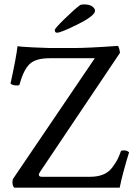

<svg xmlns="http://www.w3.org/2000/svg" viewBox="-20 -861 626 881"><path d="M231.4 -723.6Q231.4 -730.5 276.4 -774.4Q321.3 -818.4 347.7 -837.9Q353.5 -840.8 365.2 -840.8Q390.6 -840.8 403.3 -831.5Q416 -822.3 416 -811.5Q416 -789.1 337.9 -750Q259.8 -710.9 241.2 -710.9Q231.4 -710.9 231.4 -723.6ZM209 -640.6H315.4Q383.8 -640.6 520.5 -650.4Q523.4 -649.4 526.9 -637.7Q530.3 -626 530.3 -618.2L165 -74.2Q158.2 -64.5 158.2 -59.6Q158.2 -49.8 171.9 -49.8H392.6Q427.7 -49.8 453.1 -60.1Q478.5 -70.3 494.6 -91.8Q510.7 -113.3 518.1 -127.4Q525.4 -141.6 535.2 -168Q537.1 -170.9 548.8 -170.9Q563.5 -170.9 572.3 -162.1Q541 -60.5 529.3 0H44.9Q37.1 -8.8 37.1 -25.4Q37.1 -37.1 41 -42L415 -593.8H208Q143.6 -593.8 115.7 -566.9Q87.9 -540 69.3 -472.7Q68.4 -468.8 59.6 -468.8Q37.1 -468.8 28.3 -477.5Q54.7 -598.6 60.5 -649.4Q70.3 -646.5 131.3 -643.6Q192.4 -640.6 209 -640.6Z"/></svg>

Font: Crimson Text
Style: Regular
Weight: 400
Version: Version 0.13